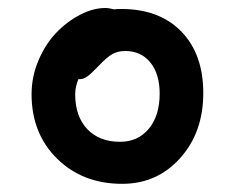

<svg xmlns="http://www.w3.org/2000/svg" viewBox="-20 -760 581 475"><path d="M282.2 -305.2Q184.6 -305.2 121.3 -367.4Q58.1 -429.7 58.1 -526.9Q58.1 -570.3 75.2 -610.6Q92.3 -650.9 118.9 -678.7Q145.5 -706.5 178 -723.4Q210.4 -740.2 240.2 -740.2Q250 -740.2 262.2 -736.8Q268.1 -737.8 279.8 -737.8Q374.5 -737.8 428.7 -681.9Q482.9 -626 482.9 -529.8Q482.9 -432.6 425.8 -368.9Q368.7 -305.2 282.2 -305.2ZM166 -526.9Q166 -472.2 195.8 -440.7Q225.6 -409.2 276.9 -409.2Q321.3 -409.2 348.1 -441.4Q375 -473.6 375 -528.8Q375 -576.7 352.1 -605.2Q329.1 -633.8 290 -633.8Q270.5 -633.8 257.1 -625.7Q243.7 -617.7 226.1 -599.1Q221.7 -594.7 213.9 -586.9Q206.1 -579.1 203.1 -576.4Q200.2 -573.7 194.8 -570.1Q189.5 -566.4 184.8 -565.2Q180.2 -564 173.8 -564Q166 -544.4 166 -526.9Z"/></svg>

Font: Shantell Sans Irregular Bouncy
Style: Regular
Weight: 500
Designer: Stephen Nixon, Anya Danilova, Shantell Martin
Foundry: Arrow Type
Version: Version 1.006;[9816181b4]